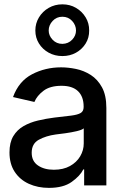

<svg xmlns="http://www.w3.org/2000/svg" viewBox="-20 -868 569 899"><path d="M209 11.7Q157.2 11.7 115.2 -7.3Q73.2 -26.4 48.8 -63.5Q24.4 -100.6 24.4 -154.3Q24.4 -200.7 42.2 -230.5Q60.1 -260.3 90.3 -277.6Q120.6 -294.9 158 -303.7Q195.3 -312.5 233.9 -317.4Q282.7 -322.8 313.2 -326.7Q343.8 -330.6 357.7 -338.9Q371.6 -347.2 371.6 -366.7V-369.1Q371.6 -415.5 345.5 -440.9Q319.3 -466.3 268.1 -466.3Q214.4 -466.3 183.6 -442.9Q152.8 -419.4 141.1 -390.6L41 -413.6Q67.9 -487.8 130.1 -520.3Q192.4 -552.7 266.1 -552.7Q298.8 -552.7 335.7 -545.2Q372.6 -537.6 404.8 -517.1Q437 -496.6 457.5 -459.2Q478 -421.9 478 -362.3V0H374V-74.7H370.1Q355 -44.4 315.9 -16.4Q276.9 11.7 209 11.7ZM231.9 -73.2Q276.4 -73.2 307.6 -90.6Q338.9 -107.9 355.5 -136.2Q372.1 -164.6 372.1 -196.3V-267.1Q364.3 -259.8 339.4 -253.9Q314.5 -248 286.1 -244.1Q257.8 -240.2 240.7 -238.3Q194.8 -231.9 161.6 -213.6Q128.4 -195.3 128.4 -152.8Q128.4 -113.3 157.7 -93.3Q187 -73.2 231.9 -73.2ZM272 -605.5Q236.8 -605.5 208 -621.3Q179.2 -637.2 162.4 -664.3Q145.5 -691.4 145.5 -725.1Q145.5 -758.8 162.4 -786.6Q179.2 -814.5 208 -831.1Q236.8 -847.7 272 -847.7Q307.6 -847.7 335.9 -831.1Q364.3 -814.5 381.1 -786.6Q397.9 -758.8 397.5 -725.1Q397.9 -691.4 381.1 -664.3Q364.3 -637.2 335.9 -621.3Q307.6 -605.5 272 -605.5ZM272 -662.6Q299.8 -663.1 317.9 -682.1Q335.9 -701.2 335.9 -725.1Q335.9 -750 317.9 -769.8Q299.8 -789.6 272 -789.6Q244.6 -789.6 226.3 -769.8Q208 -750 208 -725.1Q208 -701.2 226.3 -681.9Q244.6 -662.6 272 -662.6Z"/></svg>

Font: Inter Tight Medium
Style: Regular
Weight: 500
Designer: Rasmus Andersson
Foundry: rsms
Version: Version 3.004; ttfautohint (v1.8.4.7-5d5b)